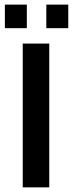

<svg xmlns="http://www.w3.org/2000/svg" viewBox="-20 -808 314 828"><path d="M192.4 0V-620.1H78.1V0ZM95.7 -686.5V-788.1H1V-686.5ZM274.4 -686.5V-788.1H179.7V-686.5Z"/></svg>

Font: Gemunu Libre
Style: Bold
Weight: 700
Designer: Pushpananda Ekanayake, Sol Matas, Kosala Senevirathne
Foundry: Mooniak
Version: Version 1.001